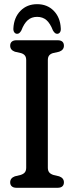

<svg xmlns="http://www.w3.org/2000/svg" viewBox="-20 -891 352 911"><path d="M207 -95.4Q207 -81.3 213.4 -73.3Q219.7 -65.2 233.7 -60.8L260.7 -54.4Q283.3 -46.1 283.3 -25.9Q283.3 -13.5 275.8 -6.8Q268.3 0 253.5 0H58.1Q43.8 0 36.1 -6.8Q28.3 -13.5 28.3 -25.9Q28.3 -46.1 50.6 -54.4L77.3 -60.8Q91.6 -65.2 97.9 -73.3Q104.3 -81.3 104.3 -95.4V-605.5Q104.3 -619.3 98.5 -627Q92.8 -634.8 80.3 -638.9L50.6 -645.6Q28.3 -653.9 28.3 -674.1Q28.3 -686.8 36.1 -693.4Q43.8 -700 58.1 -700H253.5Q268.3 -700 275.8 -693.4Q283.3 -686.8 283.3 -674.1Q283.3 -653.9 260.7 -645.6L230.7 -638.9Q218.2 -634.8 212.6 -627Q207 -619.3 207 -605.5ZM156.2 -811Q129.6 -811 111.9 -795.4Q94.1 -779.9 81.3 -746.5Q76.6 -738.3 72 -734.5Q67.4 -730.6 61.2 -730.6Q52.9 -730.6 47.8 -737.7Q42.7 -744.8 43.5 -756.9Q46.3 -808.3 77.3 -839.8Q108.2 -871.2 156.2 -871.2Q204.2 -871.2 235 -839.8Q265.8 -808.3 268.4 -756.9Q269.4 -744.8 264.5 -737.7Q259.5 -730.6 251 -730.6Q245.3 -730.6 240.7 -734.5Q236.1 -738.3 231.1 -746.5Q218.3 -779.9 200.6 -795.4Q182.8 -811 156.2 -811Z"/></svg>

Font: Fraunces 144pt S100 Black
Style: Regular
Weight: 900
Version: Version 1.000